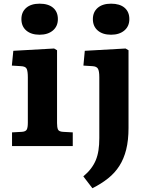

<svg xmlns="http://www.w3.org/2000/svg" viewBox="-20 -795 807 1045"><path d="M45.5 0V-74.5L100 -77.5Q119.5 -79 125.5 -89.5Q131.5 -100 131.5 -127.5V-374Q131.5 -406 125.5 -420Q119.5 -434 93 -435L44.5 -438L52.5 -518.5L274.5 -531L290.5 -521.5V-125Q290.5 -102.5 295.3 -90.8Q300 -79 322 -77.5L376 -74.5V0ZM195.5 -606Q150 -606 123.2 -628.7Q96.5 -651.5 96.5 -691Q96.5 -729.5 122.7 -752.3Q149 -775 195.5 -775Q243 -775 269 -752.8Q295 -730.5 295 -691Q295 -652 267.8 -629Q240.5 -606 195.5 -606ZM483 229.5 433.5 165Q457.5 145 474.3 123.2Q491 101.5 501.3 77Q511.5 52.5 516 22.7Q520.5 -7 520.5 -43.5V-374.5Q520.5 -408.5 513 -421.2Q505.5 -434 482 -435L434 -438L441.5 -518.5L663.5 -531L679.5 -521.5V-98.5Q679.5 -31.5 666.8 19.2Q654 70 629.5 108.2Q605 146.5 568.3 175.7Q531.5 205 483 229.5ZM584.5 -606Q539 -606 512.3 -628.7Q485.5 -651.5 485.5 -691Q485.5 -729.5 511.8 -752.3Q538 -775 584.5 -775Q632 -775 658 -752.8Q684 -730.5 684 -691Q684 -652 656.8 -629Q629.5 -606 584.5 -606Z"/></svg>

Font: Literata Variable Black
Style: Regular
Weight: 900
Designer: Latin by Veronika Burian and Jose Scaglione. Greek by Irene Vlachou. Cyrillic by Vera Evstafieva.
Foundry: TypeTogether
Version: Version 3.021